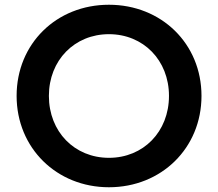

<svg xmlns="http://www.w3.org/2000/svg" viewBox="-20 -777 918 809"><path d="M439 12C660 12 829 -153 829 -373C829 -593 660 -757 439 -757C218 -757 50 -593 50 -373C50 -153 219 12 439 12ZM186 -373C186 -523 294 -633 439 -633C584 -633 692 -523 692 -373C692 -222 584 -112 439 -112C294 -112 186 -222 186 -373Z"/></svg>

Font: Mluvka
Style: Bold
Weight: 700
Designer: Modified by Jiří Krblich, Original typeface by Gumpita Rahayu
Foundry: Gumpita Rahayu & Jiří Krblich
Version: Version 2.000;Glyphs 3.1.1 (3134)